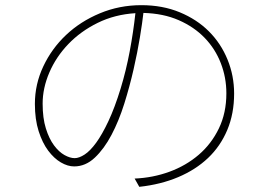

<svg xmlns="http://www.w3.org/2000/svg" viewBox="-20 -712 1040 743"><path d="M501 -21 519 11Q602 2 669.5 -26.5Q737 -55 785 -100.5Q833 -146 859.5 -209Q886 -272 886 -350Q886 -419 860.5 -481.5Q835 -544 788.5 -590.5Q742 -637 675.5 -664.5Q609 -692 527 -692Q442 -692 366.5 -660.5Q291 -629 235.5 -576.5Q180 -524 147.5 -455Q115 -386 115 -310Q115 -250 129.5 -204.5Q144 -159 166.5 -129Q189 -99 215.5 -83.5Q242 -68 267 -68Q311 -68 347 -102Q383 -136 411.5 -190Q440 -244 461 -311Q482 -378 497 -444Q512 -510 521.5 -568Q531 -626 535 -662Q612 -660 671.5 -634Q731 -608 772 -565.5Q813 -523 834.5 -467.5Q856 -412 856 -351Q856 -275 827 -215Q798 -155 749 -113Q700 -71 636 -47.5Q572 -24 501 -21ZM447 -370Q424 -295 399.5 -243Q375 -191 352 -159.5Q329 -128 307.5 -114Q286 -100 269 -100Q251 -100 229.5 -112Q208 -124 189 -149.5Q170 -175 157.5 -215Q145 -255 145 -311Q145 -371 171 -431.5Q197 -492 244.5 -541.5Q292 -591 358 -623.5Q424 -656 504 -661Q496 -588 482 -513.5Q468 -439 447 -370Z"/></svg>

Font: Spoqa Han Sans Neo Thin
Style: Regular
Weight: 100
Designer: [Spoqa Han Sans Neo] Dong-huui Kim  Younghwa Kang  Yujin Lee  [Noto Sans] Ryoko NISHIZUKA  (kana & ideographs); Paul D. 
Foundry: Spoqa (http://www.spoqa-han-sans.com)
Version: Version 1.100;hotconv 1.0.109;makeotfexe 2.5.65596